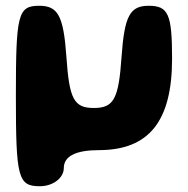

<svg xmlns="http://www.w3.org/2000/svg" viewBox="-20 -570 651 665"><path d="M35 -238C35 45 42 75 118 75C164 75 201 46 201 12C201 -29 243 -50 322 -50C496 -50 576 -150 576 -367C576 -521 563 -550 495 -550C430 -550 411 -515 401 -373C391 -227 374 -196 305 -196C236 -196 220 -227 210 -373C200 -515 181 -550 116 -550C42 -550 35 -521 35 -238Z"/></svg>

Font: Hussar Skorodowane
Style: Bold
Weight: 700
Foundry: Cannot Into Space Fonts
Version: Version 0.892